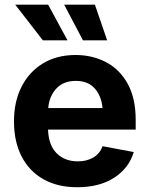

<svg xmlns="http://www.w3.org/2000/svg" viewBox="-20 -787 636 818"><path d="M309.1 10.7Q225.6 10.7 165 -23.4Q104.5 -57.6 72 -120.6Q39.6 -183.6 39.6 -270Q39.6 -354.5 72 -418Q104.5 -481.4 163.3 -517.1Q222.2 -552.7 301.8 -552.7Q373 -552.7 431.2 -522.5Q489.3 -492.2 523.7 -430.7Q558.1 -369.1 558.1 -275.9V-234.9H184.6Q187 -168 221.7 -133.8Q256.3 -99.6 311.5 -99.6Q350.1 -99.6 377.7 -116Q405.3 -132.3 417 -164.1L549.8 -139.2Q529.8 -71.3 467 -30.3Q404.3 10.7 309.1 10.7ZM185.5 -326.7H417Q411.6 -379.9 382.8 -411.1Q354 -442.4 303.2 -442.4Q250.5 -442.4 220.2 -409.9Q189.9 -377.4 185.5 -326.7ZM162.6 -615.2 44.9 -767.1H185.1L267.6 -615.2ZM333.5 -615.2 253.4 -767.1H384.3L436.5 -615.2Z"/></svg>

Font: Inter-Bold
Style: Bold
Weight: 700
Designer: Rasmus Andersson
Foundry: rsms
Version: Version 4.000;git-a52131595